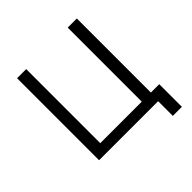

<svg xmlns="http://www.w3.org/2000/svg" viewBox="-210 -854 1142 1142"><g transform="rotate(-45 361.0 -283.5)"><path d="M676.3 123.5H600.1V0H103.5V-689.9H180.2V-66.9H529.3V-689.9H606V-66.9H676.3Z"/></g></svg>

Font: Acari Sans
Style: Regular
Weight: 400
Designer: Alfredo Marco Pradil and Stefan Peev
Foundry: Hanken Design Co.
Version: Version 1.045;February 4, 2021;FontCreator 13.0.0.2655 64-bi